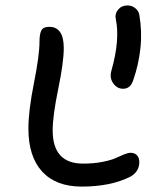

<svg xmlns="http://www.w3.org/2000/svg" viewBox="-20 -731 588 710"><path d="M435.1 -402.8Q413.1 -402.8 398.7 -422.9Q384.3 -442.9 392.1 -470.2Q424.3 -584 408.2 -660.2Q403.8 -679.7 416.7 -695.3Q429.7 -710.9 451.2 -710.9Q467.3 -710.9 479.7 -701.2Q492.2 -691.4 495.1 -676.8Q505.9 -614.7 499.3 -553.2Q492.7 -491.7 473.1 -436Q463.4 -402.8 435.1 -402.8ZM282.2 -41Q187 -41 136 -96.4Q85 -151.9 85 -255.9Q85 -320.8 105.5 -423.8Q126 -526.9 126 -575.2Q126 -605.5 133.1 -618.7Q140.1 -631.8 162.1 -631.8Q215.8 -631.8 215.8 -553.2Q215.8 -501 195.3 -401.9Q174.8 -302.7 174.8 -249Q174.8 -126 287.1 -126Q326.7 -126 358.6 -132.3Q390.6 -138.7 406.7 -146Q422.9 -153.3 438 -159.7Q453.1 -166 462.9 -166Q478 -166 486.6 -156.7Q495.1 -147.5 495.1 -131.8Q495.1 -96.7 462.9 -78.1Q390.1 -41 282.2 -41Z"/></svg>

Font: Shantell Sans Irregular
Style: Regular
Weight: 400
Designer: Stephen Nixon, Anya Danilova, Shantell Martin
Foundry: Arrow Type
Version: Version 1.006;[9816181b4]